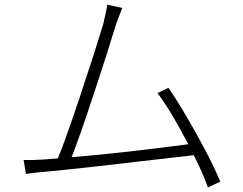

<svg xmlns="http://www.w3.org/2000/svg" viewBox="-20 -774 1040 821"><path d="M921.9 2.9 869.1 27.3Q847.7 -33.2 808.6 -110.4Q293 -49.8 168 -39.1Q137.7 -37.1 90.8 -30.3L81.1 -89.8Q118.2 -88.9 165 -91.8Q169.9 -91.8 227.5 -96.7Q261.7 -179.7 326.2 -374Q390.6 -568.4 420.9 -668.9Q436.5 -733.4 438.5 -753.9L502.9 -740.2Q502.9 -739.3 491.7 -711.4Q480.5 -683.6 472.7 -659.2Q444.3 -563.5 381.3 -373Q318.4 -182.6 286.1 -101.6Q504.9 -120.1 785.2 -157.2Q710 -301.8 653.3 -376L700.2 -398.4Q752 -324.2 822.3 -197.3Q892.6 -70.3 921.9 2.9Z"/></svg>

Font: Gen Shin Gothic Monospace Light
Style: Regular
Weight: 300
Designer: [Source Han Sans]
Ryoko NISHIZUKA  (kana & ideographs); Paul D. Hunt (Latin, Greek & Cyrillic); Wenlong ZHANG  (bopomofo
Version: Version 1.002.20150607